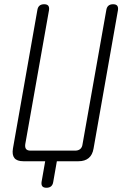

<svg xmlns="http://www.w3.org/2000/svg" viewBox="-20 -760 640 905"><path d="M176 97 193 0H90Q60 0 48 -15Q36 -30 41 -60L156 -712Q158 -726 166 -733Q174 -740 188 -740Q202 -740 207.5 -733Q213 -726 211 -712L99 -80Q97 -65 103 -57.5Q109 -50 124 -50H334Q349 -50 358 -57.5Q367 -65 369 -80L481 -712Q483 -726 491 -733Q499 -740 513 -740Q527 -740 532.5 -733Q538 -726 536 -712L421 -60Q416 -30 398 -15Q380 0 350 0H248L231 97Q229 111 221 118Q213 125 199 125Q185 125 179.5 118Q174 111 176 97Z"/></svg>

Font: Maple Mono Thin
Style: Italic
Weight: 250
Italic angle: -10°
Monospace: yes
Designer: subframe7536
Version: Version 7.000